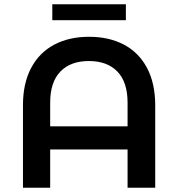

<svg xmlns="http://www.w3.org/2000/svg" viewBox="-20 -883 838 903"><path d="M710 -388V0H580V-180H216V0H88V-388Q88 -491 126.5 -563.5Q165 -636 235 -673Q305 -710 399 -710Q493 -710 563 -673Q633 -636 671.5 -563.5Q710 -491 710 -388ZM580 -289V-400Q580 -497 532 -546.5Q484 -596 398 -596Q312 -596 264 -546.5Q216 -497 216 -400V-289ZM226 -863H572V-788H226Z"/></svg>

Font: mBank SemiBold
Style: Regular
Weight: 600
Designer: Julieta Ulanovsky
Foundry: Julieta Ulanovsky
Version: Version 7.200